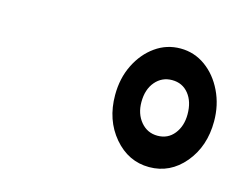

<svg xmlns="http://www.w3.org/2000/svg" viewBox="-51 -894 506 402"><g transform="rotate(15 202.0 -693.5)"><path d="M297.5 -564.5Q252.5 -564.5 221.2 -601.2Q190 -638 190 -692Q190 -728.5 204.5 -757.8Q219 -787 243.2 -804.2Q267.5 -821.5 297.5 -821.5Q327.5 -821.5 351.8 -804Q376 -786.5 390.2 -757Q404.5 -727.5 404.5 -692Q404.5 -638 373.8 -601.2Q343 -564.5 297.5 -564.5ZM297.5 -632.5Q320 -632.5 333.5 -649.5Q347 -666.5 347 -692Q347 -719.5 333.5 -736.2Q320 -753 297.5 -753Q275.5 -753 261.2 -736.2Q247 -719.5 247 -692Q247 -666.5 261.2 -649.5Q275.5 -632.5 297.5 -632.5Z"/></g></svg>

Font: Libre Caslon Condensed SemiBold Italic
Style: Regular
Weight: 600
Italic angle: -22.583°
Designer: Pablo Impallari, Rodrigo Fuenzalida, Katja Schimmel, Ertekin Erdin
Foundry: Pablo Impallari, Rodrigo Fuenzalida
Version: Version 2.000; ttfautohint (v1.8.4.7-5d5b);gftools[0.9.33]